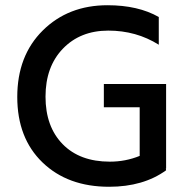

<svg xmlns="http://www.w3.org/2000/svg" viewBox="-20 -706 721 734"><path d="M397 8Q239 8 142.5 -85Q46 -178 46 -335.5Q46 -493 143.5 -589.5Q241 -686 391 -686Q508 -686 587 -641V-535Q501 -589 394 -589Q287 -589 220.5 -520Q154 -451 154 -336.5Q154 -222 219.5 -155Q285 -88 400 -88Q460 -88 514 -110V-296H377V-385H615V-62H614L615 -55Q528 8 397 8Z"/></svg>

Font: Hind Kochi Medium
Style: Regular
Weight: 500
Designer: Dhruvi Tolia
Foundry: Indian Type Foundry
Version: Version 0.702;PS 1.0;hotconv 1.0.81;makeotf.lib2.5.63406